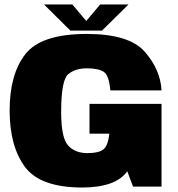

<svg xmlns="http://www.w3.org/2000/svg" viewBox="-20 -833 793 857"><path d="M348 4Q497 3.5 548 -68.5L574 0H701V-369.5H379.5V-236.5H468.5L468 -235Q462 -182 441 -165.8Q420 -149.5 370 -149.5Q315.5 -149.5 284.2 -183.5Q253 -217.5 253 -332.5Q253 -475 284.2 -501.5Q315.5 -528 368 -528Q418.5 -528 442.5 -512.8Q466.5 -497.5 472.5 -429.5H701Q696 -522.5 626.2 -602Q556.5 -681.5 367.5 -681.5Q164 -681.5 93.5 -591.8Q23 -502 23 -340Q23 -181 91 -88.5Q159 4 348 4ZM294 -696.5H435.5L553.5 -813H427L365 -739.5L303 -813H176.5Z"/></svg>

Font: Anybody Thin Black
Style: Regular
Weight: 900
Version: Version 1.113;gftools[0.9.25]